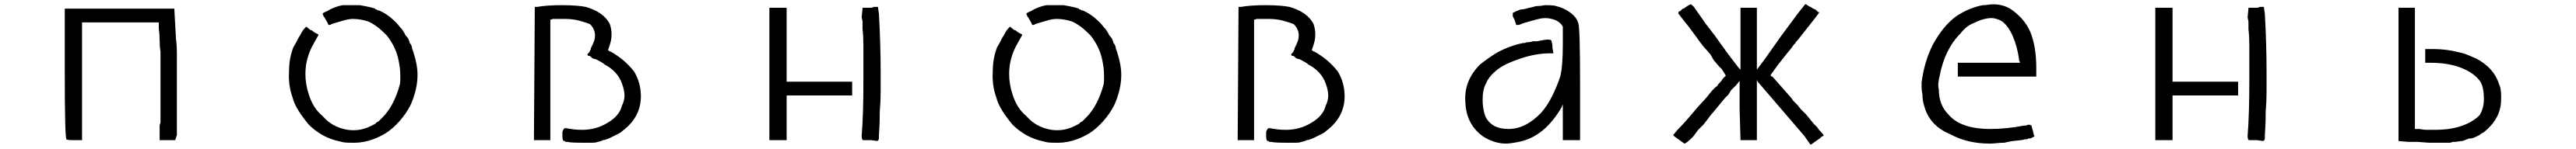

<svg xmlns="http://www.w3.org/2000/svg" viewBox="-20 -629 11669 677"><path d="M273.4 -589.8H769.5L777.3 -449.2Q781.2 -429.7 781.2 -373Q781.2 -316.4 781.2 -226.6V-15.6L773.4 7.8H703.1V-27.3V-58.6Q703.1 -62.5 705.1 -66.4Q707 -70.3 707 -74.2V-242.2V-394.5Q703.1 -418 703.1 -445.3Q703.1 -472.7 699.2 -500V-515.6V-527.3H523.4H351.6V7.8H316.4Q281.2 7.8 281.2 3.9Q273.4 -3.9 273.4 -293Z M1609.4 -605.5Q1632.8 -601.6 1650.4 -597.7Q1668 -593.8 1679.7 -589.8Q1679.7 -585.9 1683.6 -585.9H1687.5Q1687.5 -582 1691.4 -582H1695.3Q1714.8 -574.2 1734.4 -560.5Q1753.9 -546.9 1773.4 -527.3Q1781.2 -519.5 1787.1 -511.7Q1793 -503.9 1800.8 -496.1Q1816.4 -472.7 1816.4 -468.8L1820.3 -464.8Q1832 -453.1 1835.9 -433.6Q1843.8 -425.8 1845.7 -414.1Q1847.7 -402.3 1851.6 -394.5Q1871.1 -335.9 1871.1 -289.1Q1871.1 -222.7 1839.8 -152.3Q1820.3 -113.3 1789.1 -78.1Q1757.8 -43 1726.6 -23.4Q1648.4 23.4 1570.3 19.5Q1539.1 19.5 1527.3 15.6L1511.7 11.7L1496.1 7.8Q1429.7 -11.7 1378.9 -62.5Q1355.5 -89.8 1334 -123Q1312.5 -156.2 1304.7 -187.5Q1285.2 -242.2 1289.1 -304.7Q1289.1 -363.3 1308.6 -414.1Q1316.4 -425.8 1332 -457Q1339.8 -468.8 1345.7 -480.5Q1351.6 -492.2 1359.4 -500L1367.2 -507.8L1386.7 -492.2H1390.6L1406.2 -480.5L1414.1 -476.6L1421.9 -472.7V-468.8L1402.3 -433.6Q1363.3 -367.2 1363.3 -293Q1363.3 -246.1 1378.9 -199.2Q1398.4 -136.7 1441.4 -101.6Q1484.4 -50.8 1554.7 -39.1Q1613.3 -31.2 1664.1 -58.6L1671.9 -62.5Q1679.7 -66.4 1679.7 -66.4L1683.6 -70.3Q1679.7 -70.3 1695.3 -78.1L1710.9 -93.8Q1738.3 -121.1 1757.8 -158.2Q1777.3 -195.3 1789.1 -238.3Q1793 -250 1793 -263.7Q1793 -277.3 1793 -289.1Q1793 -304.7 1791 -320.3Q1789.1 -335.9 1785.2 -355.5Q1773.4 -414.1 1734.4 -464.8Q1691.4 -511.7 1648.4 -531.2Q1613.3 -543 1578.1 -543Q1558.6 -543 1533.2 -535.2Q1507.8 -527.3 1480.5 -519.5L1476.6 -515.6H1472.7Q1464.8 -515.6 1464.8 -523.4L1449.2 -550.8L1445.3 -554.7Q1445.3 -558.6 1443.4 -560.5Q1441.4 -562.5 1441.4 -566.4Q1441.4 -570.3 1460.9 -578.1Q1492.2 -597.7 1531.2 -605.5H1570.3H1605.5Z M2523.4 -605.5Q2558.6 -605.5 2585.9 -603.5Q2613.3 -601.6 2632.8 -597.7Q2714.8 -574.2 2742.2 -519.5Q2750 -496.1 2750 -472.7Q2750 -449.2 2742.2 -425.8L2734.4 -402.3Q2734.4 -398.4 2738.3 -398.4Q2742.2 -394.5 2746.1 -394.5Q2808.6 -359.4 2851.6 -304.7Q2882.8 -253.9 2882.8 -191.4Q2882.8 -97.7 2800.8 -35.2Q2793 -27.3 2781.2 -21.5Q2769.5 -15.6 2753.9 -7.8Q2722.7 7.8 2710.9 7.8L2703.1 11.7L2687.5 15.6Q2679.7 19.5 2660.2 19.5Q2640.6 19.5 2617.2 19.5Q2562.5 19.5 2550.8 15.6H2543Q2539.1 15.6 2539.1 11.7H2535.2Q2527.3 11.7 2527.3 -11.7V-15.6V-19.5V-23.4Q2527.3 -35.2 2531.2 -39.1V-35.2Q2531.2 -46.9 2543 -46.9Q2562.5 -43 2580.1 -41Q2597.7 -39.1 2617.2 -39.1Q2679.7 -39.1 2730.5 -70.3Q2785.2 -101.6 2796.9 -148.4Q2808.6 -171.9 2808.6 -195.3Q2808.6 -218.8 2796.9 -250Q2777.3 -304.7 2718.8 -335.9Q2710.9 -343.8 2679.7 -359.4Q2660.2 -363.3 2656.2 -371.1Q2652.3 -375 2648.4 -375Q2640.6 -375 2640.6 -382.8L2644.5 -386.7L2648.4 -390.6Q2648.4 -390.6 2656.2 -406.2V-410.2L2664.1 -425.8L2671.9 -445.3Q2683.6 -488.3 2652.3 -519.5Q2632.8 -527.3 2603.5 -535.2Q2574.2 -543 2539.1 -543H2484.4L2472.7 -539.1V7.8H2398.4V3.9L2402.3 -593.8V-597.7H2414.1Q2433.6 -601.6 2462.9 -603.5Q2492.2 -605.5 2523.4 -605.5Z M3543 -593.8V-257.8H3839.8V-195.3H3543V7.8H3464.8V-593.8ZM3921.9 -593.8Q3933.6 -593.8 3937.5 -597.7H3957V-593.8L3960.9 -566.4Q3964.8 -500 3966.8 -431.6Q3968.8 -363.3 3968.8 -304.7Q3968.8 -257.8 3968.8 -212.9Q3968.8 -168 3964.8 -121.1Q3964.8 -74.2 3962.9 -46.9Q3960.9 -19.5 3960.9 -3.9V3.9Q3957 3.9 3959 5.9Q3960.9 7.8 3953.1 11.7L3925.8 7.8H3906.2H3890.6Q3882.8 7.8 3882.8 -11.7Q3886.7 -58.6 3888.7 -121.1Q3890.6 -183.6 3890.6 -257.8V-328.1Q3890.6 -382.8 3890.6 -423.8Q3890.6 -464.8 3886.7 -496.1V-519.5V-531.2L3882.8 -550.8L3886.7 -589.8V-593.8H3902.3Z M4796.9 -605.5Q4820.3 -601.6 4837.9 -597.7Q4855.5 -593.8 4867.2 -589.8Q4867.2 -585.9 4871.1 -585.9H4875Q4875 -582 4878.9 -582H4882.8Q4902.3 -574.2 4921.9 -560.5Q4941.4 -546.9 4960.9 -527.3Q4968.8 -519.5 4974.6 -511.7Q4980.5 -503.9 4988.3 -496.1Q5003.9 -472.7 5003.9 -468.8L5007.8 -464.8Q5019.5 -453.1 5023.4 -433.6Q5031.2 -425.8 5033.2 -414.1Q5035.2 -402.3 5039.1 -394.5Q5058.6 -335.9 5058.6 -289.1Q5058.6 -222.7 5027.3 -152.3Q5007.8 -113.3 4976.6 -78.1Q4945.3 -43 4914.1 -23.4Q4835.9 23.4 4757.8 19.5Q4726.6 19.5 4714.8 15.6L4699.2 11.7L4683.6 7.8Q4617.2 -11.7 4566.4 -62.5Q4543 -89.8 4521.5 -123Q4500 -156.2 4492.2 -187.5Q4472.7 -242.2 4476.6 -304.7Q4476.6 -363.3 4496.1 -414.1Q4503.9 -425.8 4519.5 -457Q4527.3 -468.8 4533.2 -480.5Q4539.1 -492.2 4546.9 -500L4554.7 -507.8L4574.2 -492.2H4578.1L4593.8 -480.5L4601.6 -476.6L4609.4 -472.7V-468.8L4589.8 -433.6Q4550.8 -367.2 4550.8 -293Q4550.8 -246.1 4566.4 -199.2Q4585.9 -136.7 4628.9 -101.6Q4671.9 -50.8 4742.2 -39.1Q4800.8 -31.2 4851.6 -58.6L4859.4 -62.5Q4867.2 -66.4 4867.2 -66.4L4871.1 -70.3Q4867.2 -70.3 4882.8 -78.1L4898.4 -93.8Q4925.8 -121.1 4945.3 -158.2Q4964.8 -195.3 4976.6 -238.3Q4980.5 -250 4980.5 -263.7Q4980.5 -277.3 4980.5 -289.1Q4980.5 -304.7 4978.5 -320.3Q4976.6 -335.9 4972.7 -355.5Q4960.9 -414.1 4921.9 -464.8Q4878.9 -511.7 4835.9 -531.2Q4800.8 -543 4765.6 -543Q4746.1 -543 4720.7 -535.2Q4695.3 -527.3 4668 -519.5L4664.1 -515.6H4660.2Q4652.3 -515.6 4652.3 -523.4L4636.7 -550.8L4632.8 -554.7Q4632.8 -558.6 4630.9 -560.5Q4628.9 -562.5 4628.9 -566.4Q4628.9 -570.3 4648.4 -578.1Q4679.7 -597.7 4718.8 -605.5H4757.8H4793Z M5710.9 -605.5Q5746.1 -605.5 5773.4 -603.5Q5800.8 -601.6 5820.3 -597.7Q5902.3 -574.2 5929.7 -519.5Q5937.5 -496.1 5937.5 -472.7Q5937.5 -449.2 5929.7 -425.8L5921.9 -402.3Q5921.9 -398.4 5925.8 -398.4Q5929.7 -394.5 5933.6 -394.5Q5996.1 -359.4 6039.1 -304.7Q6070.3 -253.9 6070.3 -191.4Q6070.3 -97.7 5988.3 -35.2Q5980.5 -27.3 5968.8 -21.5Q5957 -15.6 5941.4 -7.8Q5910.2 7.8 5898.4 7.8L5890.6 11.7L5875 15.6Q5867.2 19.5 5847.7 19.5Q5828.1 19.5 5804.7 19.5Q5750 19.5 5738.3 15.6H5730.5Q5726.6 15.6 5726.6 11.7H5722.7Q5714.8 11.7 5714.8 -11.7V-15.6V-19.5V-23.4Q5714.8 -35.2 5718.8 -39.1V-35.2Q5718.8 -46.9 5730.5 -46.9Q5750 -43 5767.6 -41Q5785.2 -39.1 5804.7 -39.1Q5867.2 -39.1 5918 -70.3Q5972.7 -101.6 5984.4 -148.4Q5996.1 -171.9 5996.1 -195.3Q5996.1 -218.8 5984.4 -250Q5964.8 -304.7 5906.2 -335.9Q5898.4 -343.8 5867.2 -359.4Q5847.7 -363.3 5843.8 -371.1Q5839.8 -375 5835.9 -375Q5828.1 -375 5828.1 -382.8L5832 -386.7L5835.9 -390.6Q5835.9 -390.6 5843.8 -406.2V-410.2L5851.6 -425.8L5859.4 -445.3Q5871.1 -488.3 5839.8 -519.5Q5820.3 -527.3 5791 -535.2Q5761.7 -543 5726.6 -543H5671.9L5660.2 -539.1V7.8H5585.9V3.9L5589.8 -593.8V-597.7H5601.6Q5621.1 -601.6 5650.4 -603.5Q5679.7 -605.5 5710.9 -605.5Z M6976.6 -605.5Q7019.5 -605.5 7027.3 -601.6Q7062.5 -593.8 7091.8 -572.3Q7121.1 -550.8 7128.9 -523.4Q7136.7 -500 7136.7 -250V7.8H7058.6V-156.2Q7058.6 -152.3 7056.6 -150.4Q7054.7 -148.4 7054.7 -144.5Q6976.6 -7.8 6859.4 15.6Q6820.3 23.4 6800.8 23.4Q6750 23.4 6699.2 -7.8Q6621.1 -62.5 6617.2 -164.1Q6609.4 -261.7 6683.6 -335.9Q6722.7 -367.2 6761.7 -390.6Q6820.3 -421.9 6878.9 -433.6H6886.7Q6894.5 -437.5 6904.3 -437.5Q6914.1 -437.5 6921.9 -441.4H6941.4Q6960.9 -445.3 6972.7 -447.3Q6984.4 -449.2 6992.2 -449.2Q7007.8 -449.2 7007.8 -441.4Q7007.8 -437.5 7009.8 -431.6Q7011.7 -425.8 7011.7 -410.2L7015.6 -390.6V-386.7H7000Q6937.5 -386.7 6867.2 -363.3Q6796.9 -339.8 6761.7 -312.5Q6722.7 -281.2 6710.9 -250Q6695.3 -222.7 6695.3 -175.8Q6695.3 -136.7 6707 -101.6Q6734.4 -43 6812.5 -43Q6890.6 -43 6960.9 -117.2Q6988.3 -148.4 7009.8 -191.4Q7031.2 -234.4 7046.9 -281.2Q7058.6 -328.1 7058.6 -425.8V-507.8L7050.8 -519.5Q7031.2 -539.1 7007.8 -543Q6980.5 -550.8 6949.2 -543Q6918 -535.2 6878.9 -523.4L6859.4 -515.6H6847.7L6839.8 -539.1L6832 -554.7Q6832 -570.3 6832 -570.3L6847.7 -578.1L6867.2 -585.9Q6878.9 -585.9 6892.6 -589.8Q6906.2 -593.8 6925.8 -597.7Q6933.6 -601.6 6945.3 -601.6Q6957 -601.6 6976.6 -605.5Z M7601.6 -589.8H7605.5L7617.2 -597.7Q7632.8 -609.4 7640.6 -609.4Q7640.6 -605.5 7644.5 -605.5L7648.4 -601.6L7652.3 -597.7L7707 -519.5L7746.1 -468.8L7804.7 -386.7L7855.5 -320.3L7863.3 -312.5V-593.8H7937.5V-589.8V-445.3V-312.5L7972.7 -359.4L8046.9 -464.8L8125 -570.3L8156.2 -609.4H8160.2L8171.9 -601.6L8187.5 -593.8L8191.4 -589.8H8195.3Q8199.2 -585.9 8199.2 -585.9H8203.1L8210.9 -578.1L8214.8 -574.2H8218.8V-570.3L8195.3 -539.1L8121.1 -445.3L8117.2 -441.4Q8113.3 -437.5 8113.3 -435.5Q8113.3 -433.6 8109.4 -429.7V-433.6Q8109.4 -429.7 8101.6 -421.9L8093.8 -410.2L8074.2 -386.7L8031.2 -332L8011.7 -304.7L8000 -289.1Q8000 -281.2 8007.8 -281.2L8093.8 -183.6L8101.6 -171.9L8121.1 -152.3L8136.7 -132.8L8148.4 -121.1L8160.2 -109.4L8195.3 -66.4L8203.1 -58.6L8210.9 -50.8L8218.8 -39.1Q8246.1 -11.7 8238.3 -11.7L8230.5 -7.8L8222.7 0L8210.9 7.8L8183.6 27.3H8179.7L8152.3 -11.7L7941.4 -257.8L7937.5 -265.6V7.8H7863.3V3.9L7859.4 -132.8V-261.7L7843.8 -242.2L7820.3 -218.8L7808.6 -199.2L7793 -183.6Q7753.9 -136.7 7738.3 -117.2Q7730.5 -109.4 7720.7 -95.7Q7710.9 -82 7695.3 -62.5L7683.6 -50.8L7671.9 -39.1L7648.4 -7.8Q7617.2 23.4 7609.4 23.4L7582 3.9Q7558.6 -11.7 7558.6 -15.6L7578.1 -39.1Q7613.3 -74.2 7668 -140.6L7710.9 -187.5Q7722.7 -203.1 7734.4 -216.8Q7746.1 -230.5 7757.8 -238.3Q7761.7 -246.1 7773.4 -257.8Q7781.2 -265.6 7781.2 -269.5L7796.9 -285.2L7785.2 -304.7L7777.3 -316.4L7765.6 -328.1L7742.2 -355.5L7726.6 -382.8L7695.3 -418Q7679.7 -437.5 7656.2 -470.7Q7632.8 -503.9 7597.7 -546.9L7585.9 -562.5L7582 -566.4V-570.3Q7582 -578.1 7589.8 -578.1L7597.7 -585.9Z M8960.9 -605.5Q8972.7 -605.5 8984.4 -607.4Q8996.1 -609.4 9007.8 -609.4Q9054.7 -609.4 9089.8 -585.9Q9113.3 -570.3 9136.7 -544.9Q9160.2 -519.5 9175.8 -484.4Q9203.1 -418 9203.1 -320.3V-281.2H8847.7V-343.8H9128.9V-347.7Q9125 -351.6 9125 -359.4Q9117.2 -418 9095.7 -466.8Q9074.2 -515.6 9043 -535.2Q9035.2 -539.1 9023.4 -543Q9011.7 -546.9 9000 -546.9Q8964.8 -546.9 8918 -523.4Q8886.7 -511.7 8859.4 -476.6Q8789.1 -406.2 8765.6 -285.2Q8761.7 -269.5 8759.8 -253.9Q8757.8 -238.3 8761.7 -222.7Q8761.7 -152.3 8804.7 -109.4Q8859.4 -43 8996.1 -43Q9031.2 -43 9070.3 -46.9Q9109.4 -50.8 9148.4 -58.6H9156.2Q9171.9 -66.4 9179.7 -58.6V-62.5Q9179.7 -62.5 9187.5 -35.2L9191.4 -19.5V-15.6L9195.3 -11.7Q9195.3 -7.8 9175.8 0H9168L9160.2 3.9H9156.2H9152.3Q9140.6 7.8 9115.2 9.8Q9089.8 11.7 9058.6 19.5Q9039.1 19.5 9023.4 21.5Q9007.8 23.4 8992.2 23.4Q8890.6 23.4 8812.5 -19.5Q8718.8 -58.6 8695.3 -148.4Q8687.5 -171.9 8687.5 -199.2Q8683.6 -218.8 8683.6 -230.5Q8683.6 -242.2 8683.6 -253.9Q8695.3 -347.7 8734.4 -425.8Q8757.8 -468.8 8783.2 -500Q8808.6 -531.2 8839.8 -554.7Q8898.4 -593.8 8960.9 -605.5Z M9820.3 -593.8V-257.8H10117.2V-195.3H9820.3V7.8H9742.2V-593.8ZM10199.2 -593.8Q10210.9 -593.8 10214.8 -597.7H10234.4V-593.8L10238.3 -566.4Q10242.2 -500 10244.1 -431.6Q10246.1 -363.3 10246.1 -304.7Q10246.1 -257.8 10246.1 -212.9Q10246.1 -168 10242.2 -121.1Q10242.2 -74.2 10240.2 -46.9Q10238.3 -19.5 10238.3 -3.9V3.9Q10234.4 3.9 10236.3 5.9Q10238.3 7.8 10230.5 11.7L10203.1 7.8H10183.6H10168Q10160.2 7.8 10160.2 -11.7Q10164.1 -58.6 10166 -121.1Q10168 -183.6 10168 -257.8V-328.1Q10168 -382.8 10168 -423.8Q10168 -464.8 10164.1 -496.1V-519.5V-531.2L10160.2 -550.8L10164.1 -589.8V-593.8H10179.7Z M10918 -593.8V-43H10929.7H10937.5Q10957 -39.1 10972.7 -39.1Q10988.3 -39.1 11007.8 -39.1Q11078.1 -39.1 11128.9 -56.6Q11179.7 -74.2 11210.9 -105.5Q11230.5 -136.7 11230.5 -179.7Q11230.5 -230.5 11214.8 -257.8Q11187.5 -296.9 11128.9 -320.3Q11070.3 -343.8 10988.3 -343.8H10964.8V-406.2H11000Q11062.5 -406.2 11121.1 -390.6Q11140.6 -386.7 11158.2 -378.9Q11175.8 -371.1 11195.3 -363.3Q11277.3 -320.3 11300.8 -242.2Q11308.6 -226.6 11308.6 -191.4Q11308.6 -152.3 11304.7 -140.6Q11293 -82 11238.3 -35.2Q11230.5 -27.3 11224.6 -25.4Q11218.8 -23.4 11210.9 -15.6L11203.1 -11.7Q11179.7 0 11171.9 0H11164.1Q11164.1 0 11144.5 7.8L11132.8 11.7H11128.9L11101.6 15.6H11089.8L11078.1 19.5H11035.2H10980.5L10929.7 15.6H10918H10906.2H10886.7L10843.8 11.7V-593.8Z"/></svg>

Font: 和音 by 宁静之雨，公众号njzyshare
Style: Regular
Weight: 400
Designer: Steve Matteson
Foundry: Ascender Corporation
Version: Version 6.00;June 8, 2018;FontCreator 11.0.0.2388 32-bit